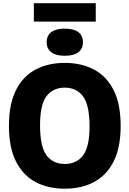

<svg xmlns="http://www.w3.org/2000/svg" viewBox="-20 -1130 782 1160"><path d="M371.5 10Q270 10 194.2 -30.5Q118.5 -71 76.2 -155Q34 -239 34 -370Q34 -501 76.2 -585Q118.5 -669 194.2 -709.5Q270 -750 371.5 -750Q472.5 -750 548.5 -709.5Q624.5 -669 666.8 -585Q709 -501 709 -370Q709 -239 666.8 -155Q624.5 -71 548.5 -30.5Q472.5 10 371.5 10ZM371.5 -139.5Q442.5 -139.5 481.8 -191Q521 -242.5 521 -366.5Q521 -495.5 481.5 -548Q442 -600.5 371.5 -600.5Q300.5 -600.5 261.2 -549.2Q222 -498 222 -373.5Q222 -244 261 -191.8Q300 -139.5 371.5 -139.5ZM371.5 -793Q318.5 -793 290.2 -814Q262 -835 262 -875Q262 -915.5 290.2 -936.2Q318.5 -957 371.5 -957Q424.5 -957 452.8 -936.2Q481 -915.5 481 -875Q481 -835 452.8 -814Q424.5 -793 371.5 -793ZM184.5 -999.5V-1110.5H558.5V-999.5Z"/></svg>

Font: Encode Sans SemiCondensed SemiCondensed ExtraBold
Style: Regular
Weight: 800
Width: 4
Designer: Multiple Designers
Foundry: Impallari Type
Version: Version 3.000; ttfautohint (v1.8.3) -l 8 -r 50 -G 200 -x 14 